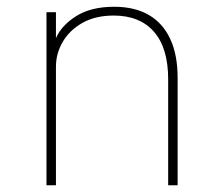

<svg xmlns="http://www.w3.org/2000/svg" viewBox="-20 -548 654 568"><path d="M117.5 0V-512H145.5V-435Q161.5 -472.5 205.2 -500.2Q249 -528 318 -528Q378 -528 419.8 -504Q461.5 -480 483.5 -433Q505.5 -386 505.5 -317V0H477.5V-313.5Q477.5 -406 435.5 -454Q393.5 -502 316.5 -502Q262.5 -502 224.2 -480.5Q186 -459 165.8 -424.5Q145.5 -390 145.5 -351V0Z"/></svg>

Font: Spartan Thin Thin
Style: Regular
Weight: 250
Version: Version 1.004